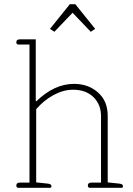

<svg xmlns="http://www.w3.org/2000/svg" viewBox="-20 -898 638 918"><path d="M219 -760 314 -878H340L435 -760L414 -746L327 -837L240 -746ZM58 -11Q58 -25 76 -25H121V-685H67Q63 -685 60.5 -688Q58 -691 58 -696Q58 -710 76 -710H151V-415L153 -413Q239 -497 334 -497Q402 -497 448.5 -456Q495 -415 495 -344V-26L551 -20Q568 -18 568 -8Q568 0 561 0H409Q405 0 402.5 -3Q400 -6 400 -11Q400 -25 418 -25H463V-343Q463 -398 427 -433.5Q391 -469 329 -469Q283 -469 236 -443.5Q189 -418 153 -376V-26L209 -20Q226 -18 226 -8Q226 0 219 0H67Q63 0 60.5 -3Q58 -6 58 -11Z"/></svg>

Font: Maitree ExtraLight
Style: Regular
Weight: 275
Designer: CadsonDemak Team
Foundry: CadsonDemak
Version: Version 1.003